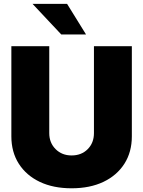

<svg xmlns="http://www.w3.org/2000/svg" viewBox="-20 -968 745 999"><path d="M352.5 11.7Q257.3 11.7 187 -21.7Q116.7 -55.2 77.9 -116Q39.1 -176.8 39.1 -258.8V-727.5H236.3V-275.4Q236.3 -225.1 269.3 -192.1Q302.2 -159.2 352.5 -159.2Q403.8 -159.2 436.3 -191.9Q468.8 -224.6 468.8 -275.4V-727.5H666V-258.8Q666 -176.8 627.2 -116Q588.4 -55.2 518.1 -21.7Q447.8 11.7 352.5 11.7ZM298.8 -788.6 149.4 -947.8H329.1L427.7 -788.6Z"/></svg>

Font: Inter Display Black
Style: Regular
Weight: 900
Designer: Rasmus Andersson
Foundry: rsms
Version: Version 4.000;git-a52131595